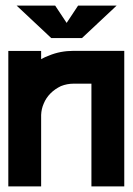

<svg xmlns="http://www.w3.org/2000/svg" viewBox="-20 -668 475 688"><path d="M39.6 -647.9H177.7L218.8 -585.9L259.8 -647.9H397.9L273.9 -531.7H163.6ZM425.3 -485.8V0H307.6V-368.2H243.7Q220.2 -368.2 198.2 -359.4Q176.8 -349.1 161.6 -334Q145 -317.4 136.7 -296.9Q128.4 -278.3 127.4 -256.3V0H9.8V-485.4H127.4V-456.1Q141.6 -463.9 155.3 -468.8Q195.8 -485.8 243.7 -485.8Z"/></svg>

Font: Sangha Kali
Style: Regular
Weight: 400
Designer: Seslavinskaya Anna
Foundry: Popkern
Version: Version 2.000;PS 002.000;hotconv 1.0.88;makeotf.lib2.5.64775